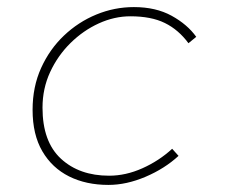

<svg xmlns="http://www.w3.org/2000/svg" viewBox="-20 -510 640 542"><path d="M286 12Q223 12 175 -12Q127 -36 99.5 -83Q72 -130 72 -200Q72 -265 96 -318Q120 -371 160.5 -409.5Q201 -448 252 -469Q303 -490 358 -490Q420 -490 464.5 -465.5Q509 -441 534 -406L512 -388Q484 -426 445.5 -445Q407 -464 348 -464Q303 -464 259 -444Q215 -424 179 -388.5Q143 -353 121.5 -306.5Q100 -260 100 -206Q100 -110 152 -62Q204 -14 288 -14Q335 -14 382 -35Q429 -56 466 -90L484 -70Q445 -34 391 -11Q337 12 286 12Z"/></svg>

Font: SourceCodeVF
Style: Italic
Weight: 200
Italic angle: -11°
Monospace: yes
Designer: Paul D. Hunt, Teo Tuominen
Foundry: Adobe
Version: Version 1.026;hotconv 1.1.0;makeotfexe 2.6.0